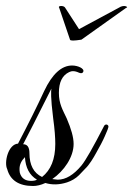

<svg xmlns="http://www.w3.org/2000/svg" viewBox="-31 -615 443 639"><path d="M143 -19C182 -46 214 -92 214 -136C214 -158 206 -186 191 -221C178 -249 165 -269 165 -306C165 -341 176 -364 199 -375C207 -379 217 -380 232 -373C239 -370 244 -371 246 -376C251 -387 228 -397 209 -397C174 -397 143 -369 116 -312C92 -260 63 -202 29 -137C-4 -135 -18 -74 -7 -52C3 -15 32 4 79 4C91 4 105 1 120 -6C143 1 167 0 192 -8C207 -13 221 -21 232 -32L253 -54C266 -66 281 -91 289 -106C298 -121 313 -150 318 -162C323 -175 333 -193 329 -197C326 -202 318 -202 315 -195C279 -125 254 -81 240 -64C214 -33 188 -17 161 -17C158 -17 152 -18 143 -19ZM109 -26C81 -39 67 -66 67 -105C67 -125 60 -135 46 -135C58 -157 89 -219 140 -320C139 -311 137 -293 146 -221C151 -185 153 -157 153 -136C153 -85 138 -49 109 -26ZM34 -53C34 -67 40 -80 52 -92C54 -57 67 -32 92 -17C87 -14 80 -13 72 -13C53 -13 40 -22 35 -40C34 -45 34 -49 34 -53ZM232 -518 186 -589C182 -597 165 -596 165 -592C165 -591 165 -590 166 -589L202 -483C203 -479 215 -479 240 -483L389 -589C399 -590 383 -602 364 -589Z"/></svg>

Font: VL Great Vibes
Style: Regular
Weight: 400
Designer: Robert E. Leuschke
Foundry: Robert E. Leuschke
Version: Version 1.001